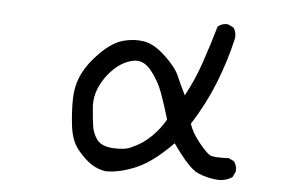

<svg xmlns="http://www.w3.org/2000/svg" viewBox="-45 -635 1090 702"><g transform="rotate(5 500.0 -284.0)"><path d="M366.2 3.9Q336.9 0 312.5 -16.1Q288.1 -32.2 262.2 -63.5Q236.3 -94.7 229.5 -146.5Q222.7 -198.2 223.6 -249Q224.6 -299.8 245.1 -341.8Q265.6 -383.8 307.1 -424.8Q348.6 -465.8 387.7 -476.6Q426.8 -487.3 463.9 -481.4Q501 -475.6 543 -436.5Q585 -397.5 598.6 -365.2Q612.3 -333 629.9 -297.9Q663.1 -358.4 685.5 -424.8Q708 -491.2 727.5 -558.6Q743.2 -572.3 764.6 -570.3L785.2 -560.5Q796.9 -544.9 794.9 -522.5Q775.4 -436.5 742.7 -354.5Q710 -272.5 661.1 -196.3Q670.9 -165 699.2 -129.9Q727.5 -94.7 741.2 -87.4Q754.9 -80.1 810.5 -83L830.1 -73.2Q841.8 -57.6 839.8 -36.1L830.1 -15.6Q804.7 2 771 -1Q737.3 -3.9 703.6 -18.1Q669.9 -32.2 608.4 -120.1Q538.1 -47.9 478.5 -22Q418.9 3.9 366.2 3.9ZM454.1 -92.8Q491.2 -108.4 522.5 -138.7Q553.7 -168.9 573.2 -204.1Q557.6 -256.8 542 -299.8Q526.4 -342.8 497.1 -378.9Q467.8 -415 430.7 -407.2Q393.6 -399.4 362.3 -370.1Q331.1 -340.8 313.5 -302.7Q295.9 -264.6 298.8 -225.6Q301.8 -186.5 305.7 -158.2Q309.6 -129.9 326.2 -107.4Q342.8 -85 386.7 -82.5Q430.7 -80.1 454.1 -92.8Z"/></g></svg>

Font: JasonHandwriting2
Style: Regular
Weight: 400
Version: Version 1.05.10